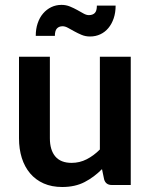

<svg xmlns="http://www.w3.org/2000/svg" viewBox="-20 -740 604 768"><path d="M503 -513V0H427.5Q403 0 396.5 -22.5L388 -63.5Q356.5 -31.5 318.5 -11.8Q280.5 8 229 8Q187 8 154.8 -6.2Q122.5 -20.5 100.5 -46.5Q78.5 -72.5 67.2 -108.2Q56 -144 56 -187V-513H179.5V-187Q179.5 -140 201.2 -114.2Q223 -88.5 266.5 -88.5Q298.5 -88.5 326.5 -102.8Q354.5 -117 379.5 -142V-513ZM335.5 -679.5Q350.5 -679.5 359 -687.8Q367.5 -696 367.5 -717.5H442.5Q442.5 -689.5 434.8 -666.8Q427 -644 413.5 -627.8Q400 -611.5 381.2 -602.8Q362.5 -594 340 -594Q322 -594 306.5 -600.5Q291 -607 277.5 -614.5Q264 -622 252.2 -628.5Q240.5 -635 230.5 -635Q216 -635 207.8 -626.2Q199.5 -617.5 199.5 -596.5H123Q123 -624.5 130.8 -647.2Q138.5 -670 152.5 -686.2Q166.5 -702.5 185.2 -711.5Q204 -720.5 226 -720.5Q244 -720.5 259.8 -714Q275.5 -707.5 289 -700Q302.5 -692.5 314 -686Q325.5 -679.5 335.5 -679.5Z"/></svg>

Font: LatoLatin
Style: Bold
Weight: 700
Designer: Lukasz Dziedzic with Adam Twardoch and Botio Nikoltchev
Foundry: tyPoland Lukasz Dziedzic
Version: Version 2.015; 2015-08-06; http://www.latofonts.com/